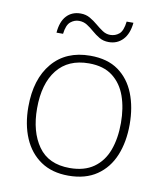

<svg xmlns="http://www.w3.org/2000/svg" viewBox="-82 -788 745 866"><g transform="rotate(10 290.5 -355.0)"><path d="M522 -265Q522 -185 496.5 -123Q471 -61 419 -25.5Q367 10 289 10Q214 10 162.5 -25Q111 -60 84.5 -122Q58 -184 58 -265Q58 -392 120.5 -466Q183 -540 294 -540Q373 -540 423 -504Q473 -468 497.5 -406Q522 -344 522 -265ZM98 -265Q98 -158 145 -91.5Q192 -25 289 -25Q356 -25 399 -55.5Q442 -86 462 -140Q482 -194 482 -265Q482 -333 463 -387Q444 -441 402.5 -473Q361 -505 294 -505Q199 -505 148.5 -441.5Q98 -378 98 -265ZM125 -616Q129 -667 153.5 -693.5Q178 -720 218 -720Q242 -720 261 -709Q280 -698 296.5 -684Q313 -670 329.5 -659Q346 -648 365 -648Q388 -648 405.5 -662.5Q423 -677 428 -720H459Q454 -669 428.5 -642Q403 -615 364 -615Q339 -615 320.5 -626Q302 -637 286 -651Q270 -665 253.5 -675.5Q237 -686 216 -686Q195 -686 177.5 -671.5Q160 -657 155 -616Z"/></g></svg>

Font: Noto Sans Devanagari ExtraLight
Style: Regular
Weight: 200
Designer: Jelle Bosma - Monotype Design Team
Foundry: Monotype Imaging Inc.
Version: Version 2.004; ttfautohint (v1.8.4.7-5d5b)